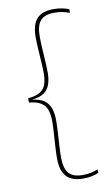

<svg xmlns="http://www.w3.org/2000/svg" viewBox="-90 -722 511 886"><g transform="rotate(-10 166.0 -279.0)"><path d="M298.5 -662.5V-645Q285.5 -650.5 267.5 -654.5Q249.5 -658.5 227 -658.5Q182 -658.5 162 -636Q142 -613.5 142 -561.5Q142 -538.5 143.8 -508.5Q145.5 -478.5 147.5 -447.5Q149.5 -416.5 149.5 -390.5Q149.5 -359 141 -335.8Q132.5 -312.5 112.8 -298.8Q93 -285 58 -281V-275.5L57 -280.5Q92.5 -277 112.5 -262.8Q132.5 -248.5 141 -224.8Q149.5 -201 149.5 -168.5Q149.5 -142 147.5 -110.8Q145.5 -79.5 143.8 -49.2Q142 -19 142 4.5Q142 56.5 162 79.2Q182 102 227 102Q249.5 102 267.5 97.8Q285.5 93.5 298.5 88V105Q284.5 111 266.2 114.8Q248 118.5 226.5 118.5Q173 118.5 148 91Q123 63.5 123 6Q123 -20.5 125 -51.8Q127 -83 129 -113.5Q131 -144 131 -167.5Q131 -198.5 123.5 -220Q116 -241.5 96.5 -254.2Q77 -267 40 -270.5V-290.5Q77 -294 96.5 -306.2Q116 -318.5 123.5 -339.8Q131 -361 131 -391Q131 -415 129 -445.2Q127 -475.5 125 -506.2Q123 -537 123 -562.5Q123 -620.5 147.8 -648Q172.5 -675.5 226.5 -675.5Q248 -675.5 266.2 -671.8Q284.5 -668 298.5 -662.5Z"/></g></svg>

Font: Anek Odia Thin
Style: Regular
Weight: 250
Version: Version 1.003